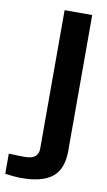

<svg xmlns="http://www.w3.org/2000/svg" viewBox="-183 -645 504 901"><g transform="rotate(10 69.0 -194.5)"><path d="M-14.5 211Q-31.5 211 -52.5 209Q-73.5 207 -91.5 204.5V108.5Q-77.5 109 -54.8 109.8Q-32 110.5 -15 110.5Q18 110.5 33.8 97.8Q49.5 85 49.5 59.5V-600H181V47.5Q181 134.5 133 172.8Q85 211 -14.5 211Z"/></g></svg>

Font: Big Shoulders
Style: Bold
Weight: 700
Designer: Patric King
Foundry: XO Type Co
Version: Version 2.002